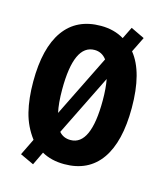

<svg xmlns="http://www.w3.org/2000/svg" viewBox="-119 -845 843 986"><g transform="rotate(15 303.0 -352.0)"><path d="M565 -358Q565 -178 498.5 -84Q432 10 304 10Q235 10 184 -19L150 52L77 18L120 -70Q76 -128 58.5 -198.5Q41 -269 41 -359Q41 -538 108 -631.5Q175 -725 304 -725Q374 -725 427 -693L458 -756L531 -721L491 -640Q565 -549 565 -358ZM195 -358Q195 -284 206 -236L368 -564Q343 -597 304 -597Q195 -597 195 -358ZM411 -358Q411 -421 402 -469L242 -145Q265 -118 303 -118Q411 -118 411 -358Z"/></g></svg>

Font: Noto Sans Hebrew ExtraCondensed ExtraBold
Style: Regular
Weight: 800
Width: 2
Designer: Monotype Design Team
Foundry: Monotype Imaging Inc.
Version: Version 2.004; ttfautohint (v1.8.4.7-5d5b)